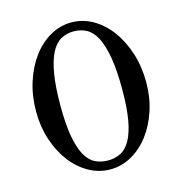

<svg xmlns="http://www.w3.org/2000/svg" viewBox="-115 -883 943 997"><g transform="rotate(-15 357.0 -385.0)"><path d="M357 -780Q418 -780 472 -749Q526 -718 566 -664Q606 -610 629.5 -537Q653 -464 653 -379Q653 -298 629.5 -227Q606 -156 566 -103.5Q526 -51 472 -20.5Q418 10 357 10Q296 10 242 -20.5Q188 -51 148 -103.5Q108 -156 84.5 -227Q61 -298 61 -379Q61 -464 84.5 -537Q108 -610 148 -664Q188 -718 242 -749Q296 -780 357 -780ZM357 -38Q396 -38 426.5 -54Q457 -70 478.5 -109Q500 -148 511.5 -213Q523 -278 523 -376Q523 -478 511.5 -546Q500 -614 479 -655.5Q458 -697 427 -714.5Q396 -732 357 -732Q318 -732 287 -714.5Q256 -697 235 -655.5Q214 -614 202.5 -546Q191 -478 191 -376Q191 -278 202.5 -213Q214 -148 235 -109Q256 -70 287 -54Q318 -38 357 -38Z"/></g></svg>

Font: Libre Baskerville
Style: Regular
Weight: 400
Designer: Pablo Impallari, Rodrigo Fuenzalida
Foundry: Pablo Impallari, Rodrigo Fuenzalida
Version: Version 1.000; ttfautohint (v0.93) -l 8 -r 50 -G 200 -x 14 -